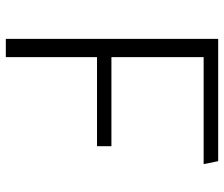

<svg xmlns="http://www.w3.org/2000/svg" viewBox="-75 -695 770 660"><g transform="rotate(90 310.0 -365.0)"><path d="M113.5 -730H176.5V0H113.5ZM156 -363H482.5V-313.5H156ZM156 -730H534L544 -680H156Z"/></g></svg>

Font: Monaspace Krypton Var ExLight
Style: Regular
Weight: 200
Designer: Riley Cran and the Lettermatic Team
Version: Version 1.200 (Monaspace Krypton Var)